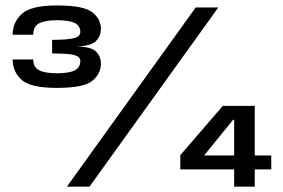

<svg xmlns="http://www.w3.org/2000/svg" viewBox="-20 -702 1065 722"><path d="M193.5 -371.5Q295.5 -371.5 327.5 -398.2Q359.5 -425 359.5 -462.5Q359.5 -489.5 341.2 -508Q323 -526.5 267.5 -527.5Q322.5 -528.5 341 -547.8Q359.5 -567 359.5 -594Q359.5 -630 327.2 -655.8Q295 -681.5 194 -681.5Q96.5 -681.5 62 -649.8Q27.5 -618 27.5 -571.5H105Q105 -603 127.5 -614.5Q150 -626 194 -626Q239 -626 260.5 -615.8Q282 -605.5 282 -581Q282 -565 259 -558.8Q236 -552.5 176 -552V-501Q237 -501 259.5 -494.8Q282 -488.5 282 -473Q282 -448 260.8 -437.2Q239.5 -426.5 194 -426.5Q148.5 -426.5 126.8 -438Q105 -449.5 105 -478.5H27.5Q27.5 -433 60.8 -402.2Q94 -371.5 193.5 -371.5ZM231.5 0H316.5L801 -674H716ZM860.5 0H938V-65H1000V-117.5H938V-304H818L658 -118.5V-65H860.5ZM747.5 -117.5 856.5 -251.5H860.5V-117.5Z"/></svg>

Font: Anybody UltraCondensed Thin
Style: Bold
Weight: 700
Version: Version 1.111